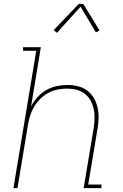

<svg xmlns="http://www.w3.org/2000/svg" viewBox="-20 -981 640 1001"><path d="M50 0 169 -716H100V-735H193L142 -426Q155 -452 175.5 -474.5Q196 -497 221.5 -511.5Q247 -526 275 -532Q303 -538 331 -538Q359 -538 386 -531.5Q413 -525 434.5 -509Q456 -493 469.5 -469.5Q483 -446 489 -419Q495 -392 494 -363.5Q493 -335 488 -307L440 -19H509V0H416L468 -310Q472 -335 473 -361Q474 -387 469 -411Q464 -435 452.5 -456Q441 -477 422 -492Q403 -507 379 -513Q355 -519 329 -519Q305 -519 280 -514Q255 -509 232.5 -497Q210 -485 191 -466.5Q172 -448 158.5 -425.5Q145 -403 137.5 -379.5Q130 -356 126 -331L71 0ZM277 -810 260 -824 391 -961H414L499 -822L480 -812L400 -946Z"/></svg>

Font: Iosevka Curly Slab ThEx
Style: Italic
Weight: 100
Width: 7
Italic angle: -9°
Monospace: yes
Designer: Belleve Invis
Foundry: Belleve Invis
Version: Version 11.1.0; ttfautohint (v1.8.3)